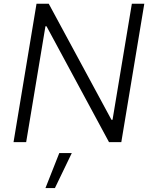

<svg xmlns="http://www.w3.org/2000/svg" viewBox="-20 -747 800 1009"><path d="M738.3 -727.3 617.5 0H552.9L224.4 -609H218.8L117.5 0H51.1L171.9 -727.3H236.2L565.7 -117.5H571.4L672.9 -727.3ZM218.8 241.5 291.5 57.5H357.2L268.5 241.5Z"/></svg>

Font: Inter Light  BETA
Style: Italic
Weight: 300
Italic angle: 9.39999°
Designer: Rasmus Andersson
Foundry: rsms
Version: Version 3.011;git-f93a4a705